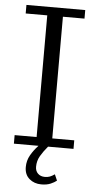

<svg xmlns="http://www.w3.org/2000/svg" viewBox="-59 -717 470 940"><g transform="rotate(5 176.0 -247.5)"><path d="M30 0V-42H138V-640H32V-682H321V-640H215V-42H323V0H198Q176 26 162 50Q148 74 148 103Q148 124 161 136.5Q174 149 195 149Q209 149 219.5 145Q230 141 243 132L256 162Q245 171 226.5 179Q208 187 181 187Q146 187 122 166.5Q98 146 98 109Q98 77 113.5 50Q129 23 151 0Z"/></g></svg>

Font: Montagu Slab 16pt Light
Style: Regular
Weight: 300
Designer: Florian Karsten
Foundry: Florian Karsten
Version: Version 1.000; ttfautohint (v1.8.3)